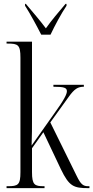

<svg xmlns="http://www.w3.org/2000/svg" viewBox="-20 -976 484 996"><path d="M194 -796H242C263 -841 299 -908 325 -946V-956H320C283 -912 249 -873 218 -829C186 -872 150 -913 114 -956H110V-946C135 -908 171 -841 194 -796ZM14 0H211V-10H207C160 -10 146 -17 146 -83V-207L205 -290L296 -98C339 -9 362 0 439 0H444V-10H438C411 -10 399 -20 378 -63L241 -341L336 -473C366 -515 384 -526 415 -526V-536H257V-526C312 -526 327 -521 327 -503C327 -488 315 -461 257 -381L144 -221C146 -262 146 -326 146 -363V-760H14V-750H20C74 -750 86 -743 86 -677V-83C86 -17 74 -10 20 -10H14Z"/></svg>

Font: Noto Serif Display ExtraCondensed Light
Style: Regular
Weight: 300
Width: 2
Designer: Monotype Design Team
Foundry: Monotype Imaging Inc.
Version: Version 2.009